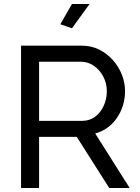

<svg xmlns="http://www.w3.org/2000/svg" viewBox="-20 -938 697 958"><path d="M85 0V-710H389Q436 -710 475 -690.5Q514 -671 543 -638.5Q572 -606 588 -565.5Q604 -525 604 -483Q604 -434 585.5 -390Q567 -346 533.5 -315Q500 -284 455 -272L627 0H525L363 -255H175V0ZM175 -335H390Q427 -335 454.5 -355.5Q482 -376 497.5 -410Q513 -444 513 -483Q513 -523 495 -556.5Q477 -590 448 -610Q419 -630 384 -630H175ZM339 -797 281 -817 339 -918H427Z"/></svg>

Font: YasnoRaleway Medium
Style: Regular
Weight: 500
Designer: Matt McInerney, Pablo Impallari, Rodrigo Fuenzalida
Foundry: Matt McInerney, Pablo Impallari, Rodrigo Fuenzalida
Version: Version 4.026